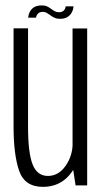

<svg xmlns="http://www.w3.org/2000/svg" viewBox="-20 -704 395 729"><path d="M267 0H311V-596H255.5V-74.5ZM86.5 -596.5H31.5V-223Q31.5 -117.5 52.5 -56Q73.5 5.5 143 5.5Q206 5.5 244.5 -40.5Q283 -86.5 283 -143L256 -163Q256 -112.5 229 -74.2Q202 -36 162 -36Q121 -36 103.8 -79.8Q86.5 -123.5 86.5 -222ZM208 -632.5Q220.5 -632.5 228.8 -635.8Q237 -639 242.8 -644.2Q248.5 -649.5 252 -655.8Q255.5 -662 257.2 -668.5Q259 -675 259 -680H229.5Q229 -675.5 226.5 -670Q224 -664.5 218.2 -661Q212.5 -657.5 205 -657.5Q195 -657.5 187.8 -661.5Q180.5 -665.5 173.5 -670.8Q166.5 -676 158.5 -679.8Q150.5 -683.5 139 -683.5Q127.5 -683.5 118.8 -680.8Q110 -678 104.2 -673Q98.5 -668 94.8 -661.8Q91 -655.5 89.2 -649.2Q87.5 -643 87 -637H116.5Q117.5 -641.5 120.2 -647Q123 -652.5 128.5 -655.8Q134 -659 142.5 -659Q151 -659 157.8 -655Q164.5 -651 171.5 -645.8Q178.5 -640.5 187 -636.5Q195.5 -632.5 208 -632.5Z"/></svg>

Font: Anybody Condensed Light
Style: Regular
Weight: 300
Width: 3
Designer: Tyler Finck
Foundry: Etcetera Type Company
Version: Version 1.113;gftools[0.9.25]